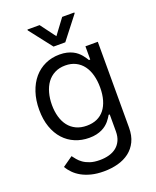

<svg xmlns="http://www.w3.org/2000/svg" viewBox="-175 -864 959 1180"><g transform="rotate(-20 304.5 -274.0)"><path d="M296.9 215.9Q251.1 215.9 215.4 206.9Q179.7 197.8 152.5 182.7Q125.4 167.6 106 147.7Q86.6 127.8 73.9 106.5L140.6 59.7Q149.1 71 160.7 85.2Q172.2 99.4 190 112Q207.7 124.6 233.7 133.3Q259.6 142 296.9 142Q329.9 142 357.8 134.2Q385.7 126.4 405.9 110.1Q426.1 93.8 437.5 68.9Q448.9 44 448.9 9.9V-100.9H441.8Q437.1 -93.4 430.9 -83.6Q424.7 -73.9 416 -63.6Q407.3 -53.3 395.2 -43.5Q383.2 -33.7 367 -25.9Q350.9 -18.1 330.1 -13.3Q309.3 -8.5 282.7 -8.5Q233.3 -8.5 190.9 -26.3Q148.4 -44 117.4 -78.1Q86.3 -112.2 68.7 -161.9Q51.1 -211.6 51.1 -275.6Q51.1 -338.4 68.2 -389.6Q85.2 -440.7 115.9 -476.9Q146.7 -513.1 189.6 -532.8Q232.6 -552.6 284.1 -552.6Q310.7 -552.6 331.5 -547.6Q352.3 -542.6 368.4 -534.6Q384.6 -526.6 396.7 -516.3Q408.7 -506 417.4 -495.7Q426.1 -485.4 432.4 -475.7Q438.6 -465.9 443.2 -458.8H451.7V-545.5H532.7V15.6Q532.7 68.5 514.2 106.4Q495.7 144.2 463.8 168.5Q431.8 192.8 388.8 204.4Q345.9 215.9 296.9 215.9ZM294 -83.8Q332 -83.8 361.2 -96.9Q390.3 -110.1 410 -135.1Q429.7 -160.2 440 -196Q450.3 -231.9 450.3 -277Q450.3 -321.4 440.3 -358.1Q430.4 -394.9 410.7 -421.3Q391 -447.8 361.7 -462.5Q332.4 -477.3 294 -477.3Q254.3 -477.3 224.3 -461.6Q194.2 -446 174.5 -418.9Q154.8 -391.7 144.9 -355.1Q134.9 -318.5 134.9 -277Q134.9 -234.4 145.1 -198.9Q155.2 -163.4 175.1 -137.8Q195 -112.2 224.8 -98Q254.6 -83.8 294 -83.8ZM305.4 -664.8 379.3 -764.2H458.8V-758.5L343.8 -610.8H267L152 -758.5V-764.2H231.5Z"/></g></svg>

Font: Fast_Sans-Dotted
Style: Regular
Weight: 400
Version: Version 3.018